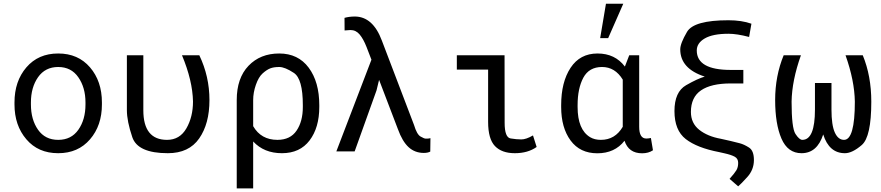

<svg xmlns="http://www.w3.org/2000/svg" viewBox="-20 -832 4841 1055"><path d="M149.9 -258.3Q149.9 -174.8 189 -119.1Q228 -63.5 299.8 -63.5Q371.6 -63.5 410.6 -119.1Q449.7 -174.8 449.7 -258.3V-269Q449.7 -351.1 410.2 -407.7Q371.1 -463.9 299.8 -463.9Q228.5 -463.9 189 -407.7Q149.9 -351.6 149.9 -269ZM59.6 -269Q59.6 -385.7 125 -461.9Q190.4 -538.1 299.8 -538.1Q409.2 -538.1 474.6 -461.9Q540 -385.7 540 -269V-258.3Q540 -142.1 474.6 -66.4Q409.2 9.8 299.8 9.8Q189.9 9.8 125 -66.4Q59.6 -142.6 59.6 -258.3Z M1075.2 -528.3Q1130.9 -412.1 1130.9 -282.2Q1130.9 -152.3 1074.5 -71.3Q1018.1 9.8 902.3 9.8Q736.8 9.8 707 -78.1Q677.2 -166 677.2 -227.1V-528.3H767.6V-226.1Q767.6 -63.5 897.9 -63.5Q967.8 -63.5 1004.2 -126.7Q1040.5 -189.9 1040.5 -274.4Q1038.1 -389.2 980 -528.3Z M1644 -244.1V-254.4Q1644 -398.9 1594.7 -431.4Q1545.4 -463.9 1514.6 -463.9Q1483.9 -463.9 1464.4 -456.1Q1444.8 -448.2 1422.9 -428.5Q1400.9 -408.7 1386 -366Q1371.1 -323.2 1371.1 -281.7V-138.7Q1414.6 -63.5 1504.4 -63.5Q1575.2 -63.5 1609.6 -114.3Q1644 -165 1644 -244.1ZM1371.1 203.1H1280.8V-282.2Q1280.8 -402.8 1345.5 -470.5Q1410.2 -538.1 1514.2 -538.1Q1618.2 -538.1 1676.3 -460Q1734.4 -381.8 1734.4 -254.4V-244.1Q1734.4 -130.9 1681.2 -60.5Q1627.9 9.8 1529.3 9.8Q1430.7 9.8 1371.1 -54.7Z M2318.8 -70.3H2326.7Q2334.5 -70.3 2345.2 -72.8L2344.2 1Q2330.6 8.3 2308.6 8.3Q2259.8 8.3 2225.3 -23.2Q2190.9 -54.7 2166.5 -122.1L2063 -393.1L2048.8 -335L1928.7 0H1828.1L2021 -503.9L1994.1 -573.7Q1977.1 -617.2 1956.5 -642.1Q1936 -667 1905.8 -667Q1905.3 -667 1873.5 -664.6L1873 -733.9Q1899.4 -741.2 1929.2 -741.2Q2028.8 -741.2 2078.1 -609.4L2254.9 -145.5Q2270.5 -93.3 2290.8 -81.8Q2311 -70.3 2318.8 -70.3Z M2662.1 -162.1V-449.7H2490.2V-528.3H2752.4L2752.9 -157.2Q2752.9 -76.7 2785.6 -71.3Q2818.4 -65.9 2844.7 -65.9Q2871.1 -65.9 2908.7 -87.9L2928.7 -24.4Q2880.4 9.8 2809.1 9.8Q2737.3 9.8 2699.7 -29.3Q2662.1 -68.4 2662.1 -162.1Z M3401.9 -394.5Q3359.4 -463.9 3288.1 -463.9Q3216.8 -463.9 3185.1 -404.8Q3153.8 -345.7 3153.8 -254.4V-244.1Q3153.8 -119.6 3222.7 -78.1Q3247.1 -63.5 3281.7 -63.5Q3359.9 -63.5 3401.9 -135.3ZM3492.2 -528.3V-135.3Q3492.2 -70.8 3531.2 -70.8Q3542 -70.8 3556.6 -73.7L3567.9 -6.3Q3543.5 10.3 3508.3 10.3Q3434.1 10.3 3411.6 -58.6Q3357.9 10.3 3262.2 10.3Q3167 10.3 3115.2 -60.1Q3063.5 -130.4 3063.5 -244.1V-254.4Q3063.5 -380.9 3115.2 -459.5Q3167 -538.1 3263.2 -538.1Q3359.4 -538.1 3413.6 -466.3L3437.5 -528.3ZM3309.6 -811.5H3404.8L3321.8 -622.6H3277.8Z M3852.5 -411.1Q3717.8 -454.6 3717.8 -561Q3717.8 -593.3 3755.1 -657Q3792.5 -720.7 3982.4 -720.7Q4055.2 -720.7 4108.9 -701.7L4096.2 -628.9Q4029.3 -646.5 3983.4 -646.5Q3896.5 -646.5 3852.5 -620.8Q3808.6 -595.2 3808.6 -554.7Q3808.6 -447.8 3995.1 -447.8H4064.5V-373.5H3995.1Q3887.2 -373.5 3831.8 -335.4Q3776.4 -297.4 3776.4 -216.8Q3776.4 -155.3 3822 -118.9Q3867.7 -82.5 3941.4 -69.3L3995.6 -57.1Q4022 -50.8 4045.2 -44.7Q4068.4 -38.6 4095.7 -21.2Q4123 -3.9 4122.6 48.8Q4122.1 101.6 4085.7 141.4Q4049.3 181.2 4036.1 191.9L3988.8 150.9Q4016.6 119.6 4026.4 103.3Q4036.1 86.9 4036.1 63Q4036.1 39.6 4017.1 29.1Q3998 18.6 3960.4 10.3L3932.1 3.9Q3810.1 -19.5 3748 -67.9Q3686 -116.2 3686 -221.7Q3686 -327.1 3750 -363.8Q3814 -400.4 3852.5 -411.1Z M4388.7 -63.5Q4458 -63.5 4458 -230V-376H4548.8V-230Q4548.8 -144.5 4567.1 -104Q4585.4 -63.5 4617.7 -63.5Q4677.2 -63.5 4677.2 -273.4Q4675.3 -389.6 4626 -528.3H4720.7Q4767.6 -414.6 4767.6 -273.4Q4767.6 -80.1 4715.3 -35.2Q4663.1 9.8 4622.6 9.8Q4535.6 9.8 4503.4 -93.3Q4470.2 9.8 4384.3 9.8Q4308.6 9.8 4273.9 -70.6Q4239.3 -150.9 4239.3 -282.7Q4239.3 -414.6 4286.1 -528.3H4380.9Q4331.5 -389.6 4329.6 -273.4Q4329.6 -128.9 4350.8 -96.2Q4372.1 -63.5 4388.7 -63.5Z"/></svg>

Font: RobotoMono-Regular
Style: Regular
Weight: 400
Designer: Google
Version: Version 2.000985; 2015; ttfautohint (v1.3)